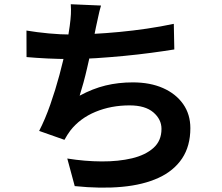

<svg xmlns="http://www.w3.org/2000/svg" viewBox="-20 -823 1040 898"><path d="M452.5 -797.1Q444.6 -770.8 439.5 -745.2Q434.5 -719.6 428.6 -695.2Q423.8 -671.2 417.5 -640.2Q411.1 -609.1 403.4 -574.7Q395.6 -540.2 387.5 -504.9Q379.4 -469.5 370.4 -436.5Q361.4 -403.5 352.5 -375.5Q414 -408.7 473.9 -423.2Q533.9 -437.7 601 -437.7Q682.4 -437.7 742.6 -411Q802.7 -384.4 836.5 -336.4Q870.3 -288.4 870.3 -223.7Q870.3 -140 831.8 -82.1Q793.2 -24.2 721.7 8.7Q650.1 41.6 550.7 50.8Q451.4 60 329.5 47.4L294.7 -81.6Q377.1 -68.3 455.7 -68Q534.4 -67.6 597.4 -82.6Q660.4 -97.7 697.8 -131.2Q735.3 -164.8 735.3 -220.3Q735.3 -264.9 697.2 -297.5Q659.1 -330.1 586 -330.1Q499.4 -330.1 426.8 -300Q354.1 -269.9 309.2 -212.6Q301.5 -202.1 295.1 -192.2Q288.7 -182.2 281.4 -169L163.1 -210.7Q191.3 -265.3 215.3 -334Q239.3 -402.6 258.1 -472.6Q276.9 -542.5 289.1 -603.1Q301.4 -663.6 306.2 -702.3Q310.5 -734.1 311.6 -756.4Q312.8 -778.6 311 -803.2ZM103.8 -680.1Q152 -672 208 -666.7Q264 -661.5 310.9 -661.5Q358.9 -661.5 416.6 -664.5Q474.3 -667.5 538.1 -673.5Q601.9 -679.5 666.7 -689Q731.5 -698.5 792.9 -711.5L795.3 -591.7Q747.4 -584 686.8 -575.9Q626.2 -567.8 560.3 -561.5Q494.3 -555.2 430.3 -551Q366.2 -546.9 311.9 -546.9Q254.5 -546.9 201.8 -549.5Q149.2 -552.1 104.1 -556.1Z"/></svg>

Font: Noto Sans TC
Style: Regular
Weight: 100
Designer: Ryoko NISHIZUKA 西塚涼子 (kana, bopomofo & ideographs); Paul D. Hunt (Latin, Greek & Cyrillic); Sandoll Communications 산돌커뮤니
Foundry: Adobe
Version: Version 2.004;hotconv 1.0.118;makeotfexe 2.5.65603